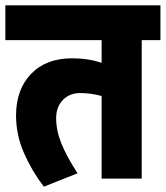

<svg xmlns="http://www.w3.org/2000/svg" viewBox="-30 -668 620 718"><path d="M570 -518H500V0H350V-309Q310 -320 270 -320Q230 -320 205 -294Q180 -268 180 -226Q180 -180 199.5 -131.5Q219 -83 260 -20L134 30Q90 -27 60 -95Q30 -163 30 -236Q30 -333 86 -391.5Q142 -450 240 -450Q300 -450 350 -433V-518H-10V-648H570Z"/></svg>

Font: Madhuban Bold
Style: Regular
Weight: 700
Designer: jaikishan Patel
Foundry: MagicType
Version: Version 1.000